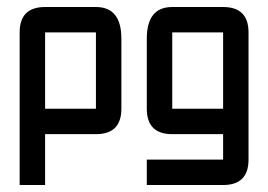

<svg xmlns="http://www.w3.org/2000/svg" viewBox="-20 -423 772 553"><path d="M36.6 -329.6Q36.6 -402.8 109.9 -402.8H256.3Q329.6 -402.8 329.6 -311.5V-109.9Q329.6 -36.6 256.3 -36.6H109.9V109.9H36.6ZM256.3 -329.6H109.9V-109.9H256.3Z M622.6 109.9H402.8V36.6H622.6V-36.6H476.1Q402.8 -36.6 402.8 -109.9V-311.5Q402.8 -402.8 476.1 -402.8H622.6Q695.8 -402.8 695.8 -329.6V36.6Q695.8 109.9 622.6 109.9ZM476.1 -109.9H622.6V-329.6H476.1Z"/></svg>

Font: BabelStone Khitan Seals
Style: Regular
Weight: 400
Designer: Andrew West
Foundry: BabelStone
Version: Version 1.004